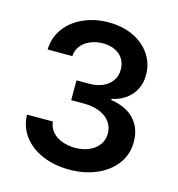

<svg xmlns="http://www.w3.org/2000/svg" viewBox="-108 -811 848 915"><g transform="rotate(15 316.0 -353.5)"><path d="M53.7 -191.4H181.6Q183.6 -163.6 201.4 -142.3Q219.2 -121.1 249 -109.4Q278.8 -97.7 315.4 -97.7Q354 -97.7 384.5 -111.1Q415 -124.5 432.1 -148.4Q449.2 -172.4 449.2 -203.1Q449.2 -234.9 431.6 -259.8Q414.1 -284.7 380.9 -298.6Q347.7 -312.5 302.7 -312.5H239.3V-410.2H302.7Q339.8 -410.2 368.9 -423.1Q397.9 -436 414.1 -459.7Q430.2 -483.4 429.7 -513.7Q430.2 -543 416.3 -565.7Q402.3 -588.4 376.5 -600.8Q350.6 -613.3 316.4 -613.3Q283.2 -613.3 254.6 -601.3Q226.1 -589.4 208.7 -567.4Q191.4 -545.4 190.4 -516.6H68.4Q69.8 -575.2 102.8 -620.6Q135.7 -666 192.1 -691.4Q248.5 -716.8 317.4 -716.8Q387.2 -716.8 440.9 -690.7Q494.6 -664.6 523.9 -619.6Q553.2 -574.7 552.7 -520.5Q553.2 -481.4 537.1 -449.7Q521 -418 491.7 -397Q462.4 -376 423.8 -368.2V-362.3Q473.1 -355.5 508.3 -333.3Q543.5 -311 561.5 -275.9Q579.6 -240.7 579.1 -196.3Q579.6 -137.7 545.7 -90.6Q511.7 -43.5 451.4 -16.8Q391.1 9.8 315.4 9.8Q240.7 9.8 181.6 -15.6Q122.6 -41 88.9 -86.7Q55.2 -132.3 53.7 -191.4Z"/></g></svg>

Font: Pretendard SemiBold
Style: Regular
Weight: 600
Designer: Base glyphs from Inter by Rasmus Andersson; Hangeul glyphs from Noto Sans CJK(Source Han Sans) by Jang Soo-young and Kan
Foundry: Kil Hyung-jin
Version: Version 1.309